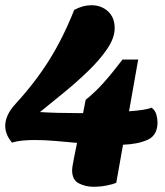

<svg xmlns="http://www.w3.org/2000/svg" viewBox="-38 -700 630 735"><path d="M319 15Q290 15 264 2Q238 -11 238 -49Q238 -54 240.5 -69.5Q243 -85 247 -104L257 -153Q214 -157 173 -160.5Q132 -164 96 -164Q71 -164 49 -162Q27 -160 8 -154Q-18 -185 -18 -218Q-18 -260 22 -303Q98 -386 151 -471Q204 -556 246 -662Q279 -680 312 -680Q350 -680 375.5 -656.5Q401 -633 401 -592Q401 -555 372.5 -513Q344 -471 300 -428.5Q256 -386 206.5 -345.5Q157 -305 115 -271Q146 -269 183.5 -268Q221 -267 261 -267Q270 -267 280 -267L290 -318Q325 -346 357 -381.5Q389 -417 431 -472H491L456 -274Q485 -276 508.5 -279.5Q532 -283 542 -288Q556 -278 560.5 -261.5Q565 -245 565 -232Q565 -182 527.5 -165Q490 -148 433 -146L407 0Q396 5 371 10Q346 15 319 15Z"/></svg>

Font: Sansita Swashed ExtraBold
Style: Regular
Weight: 800
Designer: Pablo Cosgaya
Foundry: Omnibus-Type
Version: Version 1.003; ttfautohint (v1.8.3)